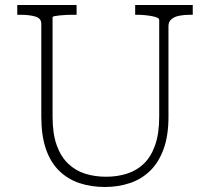

<svg xmlns="http://www.w3.org/2000/svg" viewBox="-20 -730 838 767"><path d="M190 -264Q190 -196 206.5 -150Q223 -104 252.5 -76Q282 -48 320.5 -36Q359 -24 404 -24Q449 -24 488 -36.5Q527 -49 555.5 -77Q584 -105 600 -151Q616 -197 616 -264V-650Q616 -656 608 -659.5Q600 -663 587 -665.5Q574 -668 558.5 -669.5Q543 -671 529 -671H520V-710H750V-671H739Q715 -671 695.5 -667Q676 -663 664.5 -653Q653 -643 653 -626V-263Q653 -188 633.5 -134.5Q614 -81 579.5 -47.5Q545 -14 498.5 1.5Q452 17 399 17Q344 17 297.5 1.5Q251 -14 216.5 -47.5Q182 -81 163.5 -134.5Q145 -188 145 -264V-635Q145 -657 121 -664Q97 -671 60 -671H49V-710H286V-671H277Q263 -671 247.5 -670.5Q232 -670 219 -668.5Q206 -667 198 -665.5Q190 -664 190 -661Z"/></svg>

Font: Roboto Serif 20pt Thin
Style: Regular
Weight: 250
Version: Version 1.008